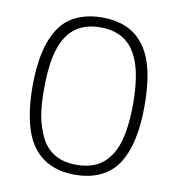

<svg xmlns="http://www.w3.org/2000/svg" viewBox="-81 -781 794 861"><g transform="rotate(10 316.5 -350.0)"><path d="M316 8C399 8 464 -20 506 -76C555 -145 571 -245 571 -350C571 -457 556 -566 500 -631C459 -683 395 -708 316 -708C243 -708 181 -686 139 -640C80 -573 61 -464 61 -350C61 -258 75 -153 118 -89C160 -25 227 8 316 8ZM316 -37C241 -37 191 -65 158 -121C123 -191 114 -249 114 -350C114 -453 128 -560 187 -617C219 -648 263 -663 316 -663C378 -663 425 -643 458 -603C505 -544 519 -451 519 -350C519 -261 508 -164 466 -108C434 -61 384 -37 316 -37Z"/></g></svg>

Font: Arthouse Owned Light
Style: Regular
Weight: 300
Designer: Jeremy Tribby
Foundry: Tribby Type
Version: Version 1.000;PS 001.000;hotconv 1.0.88;makeotf.lib2.5.64775